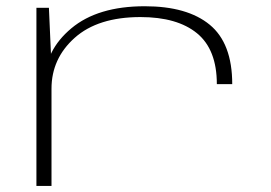

<svg xmlns="http://www.w3.org/2000/svg" viewBox="-20 -610 890 630"><path d="M691.5 -334H742Q742 -468 668.2 -528.8Q594.5 -589.5 455 -589.5Q300.5 -589.5 214 -517Q127.5 -444.5 127.5 -343.5L149 -319Q149 -418 225.2 -486Q301.5 -554 441 -554Q561.5 -554 626.5 -500.8Q691.5 -447.5 691.5 -334ZM99.5 0H149V-393L140.5 -584.5H99.5Z"/></svg>

Font: Anybody ExtraExpanded ExtraLight
Style: Regular
Weight: 250
Width: 8
Version: Version 1.113;gftools[0.9.25]